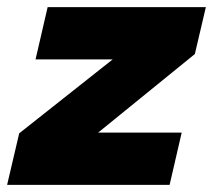

<svg xmlns="http://www.w3.org/2000/svg" viewBox="-43 -520 599 540"><path d="M-23 0 11 -145 274 -353H57L91 -500H536L505 -368L233 -147H468L434 0Z"/></svg>

Font: Prodigy Sans ExtraBold
Style: Italic
Weight: 800
Italic angle: -13°
Designer: Wei Huang
Foundry: Wei Huang
Version: Version 1.003; ttfautohint (v1.8.3)